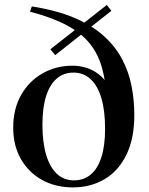

<svg xmlns="http://www.w3.org/2000/svg" viewBox="-20 -762 616 792"><path d="M280.5 11Q209.5 11 154 -19.5Q98.5 -50 66.5 -105.5Q34.5 -161 34.5 -235.5Q34.5 -312.5 67 -370Q99.5 -427.5 155.2 -459.2Q211 -491 279.5 -491Q307.5 -491 334.2 -483Q361 -475 384.2 -458Q407.5 -441 424.2 -414Q441 -387 448.5 -349L420.5 -350.5Q416.5 -424.5 401 -481.2Q385.5 -538 351 -581.5Q316.5 -625 256.5 -657.2Q196.5 -689.5 103.5 -714L111.5 -735.5Q213.5 -719.5 286.5 -688.5Q359.5 -657.5 407.5 -614.2Q455.5 -571 483.2 -518.8Q511 -466.5 522.5 -408Q534 -349.5 534 -287.5Q534 -189.5 501 -122.8Q468 -56 410.8 -22.5Q353.5 11 280.5 11ZM285 -18Q325.5 -18 354.2 -42Q383 -66 398.2 -113.5Q413.5 -161 413.5 -231Q413.5 -304.5 398.5 -356Q383.5 -407.5 354.2 -435Q325 -462.5 283 -462.5Q243 -462.5 214.5 -438.2Q186 -414 170.5 -366.5Q155 -319 155 -248Q155 -175.5 170.2 -124Q185.5 -72.5 214.5 -45.2Q243.5 -18 285 -18ZM207.5 -534.5 188 -559 420.5 -741.5 439.5 -717.5Z"/></svg>

Font: Newsreader 60pt Medium
Style: Regular
Weight: 500
Designer: Hugues Gentile
Foundry: Production Type
Version: Version 1.003